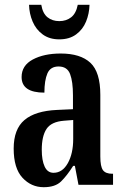

<svg xmlns="http://www.w3.org/2000/svg" viewBox="-20 -770 519 800"><path d="M162 10Q110 10 73.5 -29.5Q37 -69 37 -151Q37 -232 82 -270Q127 -308 218 -312L284 -315V-373Q284 -430 272 -461.5Q260 -493 224 -493Q190 -493 177.5 -464Q165 -435 165 -384Q70 -384 70 -449Q70 -497 116.5 -522Q163 -547 233 -547Q315 -547 356.5 -508.5Q398 -470 398 -375V-118Q398 -76 409 -61Q420 -46 448 -46H451V0H307L292 -79H285Q259 -38 234.5 -14Q210 10 162 10ZM203 -50Q240 -50 262.5 -90Q285 -130 285 -191V-270L247 -267Q194 -263 174 -233Q154 -203 154 -146Q154 -102 166 -76Q178 -50 203 -50ZM227 -606Q186 -606 158 -626.5Q130 -647 116 -680Q102 -713 101 -750H152Q158 -714 178 -698Q198 -682 227 -682Q256 -682 276.5 -698Q297 -714 304 -750H353Q352 -713 338.5 -680Q325 -647 297 -626.5Q269 -606 227 -606Z"/></svg>

Font: Noto Serif Devanagari ExtraCondensed SemiBold
Style: Regular
Weight: 600
Width: 2
Designer: Universal Thirst, Indian Type Foundry and the Monotype Design Team
Foundry: Monotype Imaging Inc.
Version: Version 2.004; ttfautohint (v1.8.4.7-5d5b)